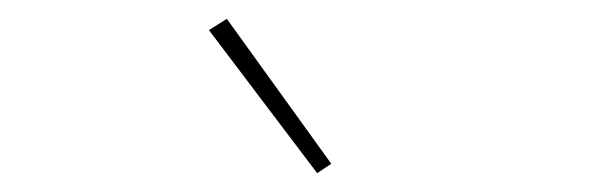

<svg xmlns="http://www.w3.org/2000/svg" viewBox="-20 -771 640 204"><path d="M317 -587 332 -597 221 -751 202 -739Z"/></svg>

Font: IBM Plex Thai Looped Thin
Style: Regular
Weight: 100
Designer: Mike Abbink, Paul van der Laan, Pieter van Rosmalen, Ben Mitchell, Mark Frömberg
Foundry: Bold Monday
Version: Version 1.0